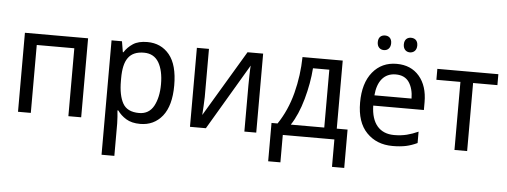

<svg xmlns="http://www.w3.org/2000/svg" viewBox="-58 -894 3427 1298"><g transform="rotate(5 1656.0 -245.0)"><path d="M79.1 -536.1V0H166V-460.9H420.9V0H507.8V-536.1Z M909.7 -545.9C869.1 -545.9 836.9 -538.1 812.5 -522C788.1 -505.9 768.6 -486.3 753.9 -462.9H750L737.8 -536.1H667V240.2H753.9V20C753.9 -3.4 750.5 -46.9 748 -67.9H753.9C768.6 -46.9 788.1 -28.3 813 -13.2C837.9 2 869.6 9.8 908.7 9.8C970.7 9.8 1021 -13.7 1059.1 -61C1096.7 -108.4 1115.7 -177.7 1115.7 -269C1115.7 -361.8 1097.2 -431.2 1059.6 -477.1C1022 -522.9 971.7 -545.9 909.7 -545.9ZM893.1 -472.2C938.5 -472.2 971.7 -453.6 993.7 -417C1015.1 -380.4 1025.9 -331.1 1025.9 -270C1025.9 -210 1015.1 -160.6 994.1 -121.6C972.7 -82.5 939.5 -63 895 -63C840.8 -63 804.2 -81.1 784.2 -116.7C764.2 -152.3 753.9 -203.1 753.9 -269V-286.1C753.9 -411.1 793 -472.2 893.1 -472.2Z M1246.1 -536.1V0H1354L1619.1 -448.2C1617.7 -435.1 1616.7 -413.6 1616.2 -383.8C1615.7 -354 1615.2 -331.1 1615.2 -315.9V0H1695.8V-536.1H1589.8L1321.8 -86.9C1323.7 -112.3 1328.1 -185.1 1328.1 -209V-536.1Z M1962.9 -536.1C1961.4 -453.6 1950.7 -371.6 1929.7 -290.5C1908.7 -209.5 1876.5 -137.2 1834 -74.2H1793V186H1876V0H2226.1V186H2309.1V-74.2H2235.8V-536.1ZM2150.9 -74.2H1923.8C1955.6 -122.1 1981.9 -182.6 2002.4 -255.9C2022.5 -328.6 2035.2 -398.9 2040 -466.8H2150.9Z M2601.6 -545.9C2534.2 -545.9 2480 -521 2439 -471.2C2397.9 -420.9 2377.4 -352.1 2377.4 -264.2C2377.4 -174.8 2399.9 -106.4 2445.3 -60.1C2490.2 -13.7 2548.8 9.8 2621.6 9.8C2657.2 9.8 2687.5 6.8 2712.4 1.5C2737.3 -3.9 2762.7 -12.7 2788.6 -24.9V-102.1C2761.7 -89.8 2736.3 -81.1 2711.4 -74.7C2686.5 -68.4 2657.7 -64.9 2625.5 -64.9C2527.3 -64.9 2470.2 -129.9 2467.8 -251H2811.5V-304.2C2811.5 -377.4 2793 -436 2755.4 -480C2717.8 -523.9 2666.5 -545.9 2601.6 -545.9ZM2601.6 -474.1C2642.1 -474.1 2672.4 -460 2691.9 -431.6C2710.9 -403.3 2721.2 -366.2 2721.7 -320.8H2469.7C2477.5 -417 2522.9 -474.1 2601.6 -474.1ZM2460.9 -681.2C2460.9 -647.5 2481.4 -630.9 2506.8 -630.9C2530.8 -630.9 2551.8 -647.5 2551.8 -681.2C2551.8 -715.8 2530.8 -730 2506.8 -730C2481.4 -730 2460.9 -715.8 2460.9 -681.2ZM2637.7 -681.2C2637.7 -647.5 2658.7 -630.9 2682.6 -630.9C2708 -630.9 2729 -647.5 2729 -681.2C2729 -715.8 2708 -730 2682.6 -730C2658.7 -730 2637.7 -715.8 2637.7 -681.2Z M3292 -536.1H2877.9V-461.9H3041V0H3127V-461.9H3292Z"/></g></svg>

Font: Avrile Sans
Style: Regular
Weight: 400
Designer: Monotype Design Team, Google (font), Stefan Peev (BGR Cyrillic), Cristiano Sobral (main changes)
Foundry: The Avrile Sans Project Authors
Version: Version 3.110